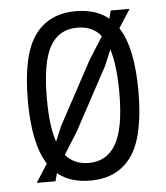

<svg xmlns="http://www.w3.org/2000/svg" viewBox="-52 -756 704 813"><g transform="rotate(-5 300.0 -350.0)"><path d="M122 -78Q65 -166 65 -350Q65 -542 124.5 -626Q184 -710 300 -710Q386 -710 439 -666L448 -700H528L478 -622Q535 -534 535 -350Q535 -158 475.5 -74Q416 10 300 10Q214 10 161 -34L152 0H72ZM169 -167 196 -231 340 -498 401 -595Q366 -640 300 -640Q222 -640 184 -573Q146 -506 146 -350Q146 -234 169 -167ZM300 -65Q377 -65 415.5 -132.5Q454 -200 454 -350Q454 -465 432 -536L404 -469L260 -202L201 -108Q237 -65 300 -65Z"/></g></svg>

Font: Sligoil Micro
Style: Regular
Weight: 400
Designer: Ariel Martín Pérez
Foundry: Igor Stepanchenko
Version: Version 1.001